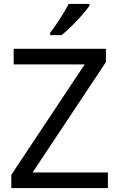

<svg xmlns="http://www.w3.org/2000/svg" viewBox="-20 -964 612 984"><path d="M438 -934V-944H332C309 -899 266 -833 237 -796V-784H295C342 -820 413 -897 438 -934ZM533 0V-80H147L523 -646V-714H50V-634H414L38 -68V0Z"/></svg>

Font: Noto Sans Psalter Pahlavi
Style: Regular
Weight: 400
Designer: Monotype Design Team
Foundry: Monotype Imaging Inc.
Version: Version 2.002